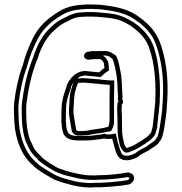

<svg xmlns="http://www.w3.org/2000/svg" viewBox="-20 -666 812 857"><path d="M42 -182C42 -167 43 -144 44 -123L47 -90C58 -20 84 36 128 73C151 96 180 111 209 128C228 140 256 148 282 155C312 164 347 171 385 171C389 171 394 171 398 170H428C456 169 490 166 517 163H521L539 160C545 159 549 158 553 158C560 156 564 155 568 149C584 139 581 109 561 107C556 103 550 103 544 105C537 105 523 109 516 109C487 113 452 116 422 116C412 117 402 117 392 117C352 117 319 108 287 100L270 95C266 93 261 91 256 90C241 86 228 79 217 71C201 63 190 54 176 44C172 40 164 35 160 28C151 20 145 14 140 7C128 -5 125 -24 115 -39C102 -74 97 -113 97 -162V-194C106 -272 122 -342 148 -405C164 -457 189 -503 226 -534C241 -549 262 -563 284 -572C305 -584 322 -591 350 -591C355 -591 360 -592 365 -592H390C399 -592 408 -591 417 -591C420 -591 423 -590 425 -590C436 -589 452 -588 466 -586C509 -581 531 -570 560 -553C589 -534 614 -511 632 -482C646 -460 654 -427 661 -398C669 -358 674 -312 674 -266C674 -251 674 -236 673 -220V-211C669 -174 667 -143 662 -107V-103C660 -94 658 -87 656 -80C656 -77 655 -75 654 -74C644 -61 637 -54 624 -47C619 -43 615 -39 610 -37C593 -28 578 -15 558 -10C555 -9 549 -5 546 -5C540 -9 539 -14 535 -21C531 -39 525 -61 525 -84C525 -108 524 -129 524 -153C523 -161 523 -171 523 -182C523 -187 524 -193 524 -199C530 -205 531 -214 526 -223C526 -226 526 -228 527 -230L525 -265C525 -286 523 -309 521 -329C515 -361 511 -390 499 -416C494 -421 489 -424 484 -426L481 -429C473 -433 464 -438 453 -438H417C411 -438 403 -437 394 -438C391 -438 388 -437 384 -437C381 -436 378 -436 375 -435H371C366 -434 362 -431 359 -427C347 -411 365 -396 381 -400C383 -400 386 -401 389 -401C391 -401 394 -402 396 -402H428C437 -397 441 -392 444 -382C444 -379 445 -376 445 -373C446 -369 446 -366 446 -362C436 -356 430 -350 423 -343C404 -345 382 -347 361 -349C318 -349 290 -315 277 -283V-279C267 -250 255 -219 255 -181C254 -170 254 -159 254 -148V-118L255 -115C255 -103 257 -92 260 -80C266 -49 294 -39 331 -39H360C368 -39 377 -40 386 -40C399 -42 414 -43 428 -45L446 -48C448 -47 451 -46 455 -46H464C470 -46 475 -46 481 -47C482 -42 483 -37 485 -32C491 -11 497 27 516 41C540 58 575 46 596 34C610 20 628 15 646 4C660 -8 683 -16 692 -34C703 -45 707 -64 711 -83L714 -101C718 -133 725 -165 725 -199C726 -208 727 -218 727 -228C728 -243 728 -258 728 -272C728 -341 717 -408 700 -459C686 -507 658 -545 623 -573C615 -581 604 -587 594 -595C592 -596 590 -598 588 -599C544 -628 491 -638 423 -645C413 -645 403 -646 393 -646H364C359 -645 354 -645 349 -645C304 -642 271 -633 239 -612C198 -587 161 -555 137 -514C134 -508 131 -503 128 -498C108 -458 92 -416 80 -369L78 -366C62 -318 49 -262 43 -205C43 -199 42 -191 42 -182ZM62 -182C62 -189 63 -196 63 -204C69 -258 81 -313 96 -357L99 -361V-364C111 -409 127 -451 146 -488C149 -493 152 -499 155 -504C177 -541 210 -571 250 -595C279 -614 308 -622 350 -625C355 -625 361 -625 366 -626H393C401 -626 413 -625 422 -625C489 -618 538 -608 577 -582H578V-581C579 -580 583 -578 583 -578C596 -568 604 -564 609 -559L610 -558L611 -557C643 -531 668 -498 681 -453C697 -404 708 -339 708 -272C708 -258 708 -243 707 -229V-228C707 -219 706 -210 705 -201V-200V-199C705 -168 698 -136 694 -104L691 -87C687 -66 683 -53 678 -48L676 -46L674 -43C670 -35 652 -27 634 -12C619 -3 602 2 584 18C563 29 540 33 528 25C519 18 511 -13 504 -37V-38V-39C503 -42 502 -46 501 -51L497 -70L478 -67C474 -66 470 -66 464 -66H455L449 -69L425 -65C413 -63 397 -62 384 -60C373 -60 366 -59 360 -59H331C296 -59 283 -68 280 -84L279 -85C276 -96 275 -105 275 -115V-118L274 -121V-148C274 -159 274 -169 275 -179V-180V-181C275 -215 286 -242 296 -272L297 -276V-279C310 -307 331 -328 360 -329C381 -327 402 -325 421 -323L430 -322L437 -329C444 -336 448 -340 456 -345L466 -351V-362C466 -365 466 -371 465 -375C464 -382 464 -381 464 -382V-385L463 -388C459 -401 449 -412 440 -418H453C457 -418 463 -416 469 -413L473 -409L477 -407C479 -406 481 -405 482 -404C491 -382 496 -355 501 -326C503 -306 505 -285 505 -265V-264L507 -233C506 -224 506 -226 506 -223V-218L509 -213V-212L504 -207V-199C504 -195 503 -190 503 -182C503 -171 503 -161 504 -152C504 -126 505 -107 505 -84C505 -58 511 -34 515 -17L516 -14L518 -11C520 -8 523 4 535 12L540 15H546C559 15 564 9 564 9C590 2 607 -12 619 -19C628 -23 632 -28 635 -30C651 -39 658 -46 671 -63C673 -66 676 -77 676 -77C678 -85 680 -90 682 -99V-101V-106C687 -144 689 -173 693 -209V-210V-219C694 -236 694 -251 694 -266C694 -314 689 -360 681 -402C674 -432 666 -467 649 -493C629 -525 602 -550 571 -570H570C541 -587 514 -601 469 -606C454 -608 437 -609 427 -610H426C425 -610 422 -611 417 -611C409 -611 400 -612 390 -612H365C357 -612 352 -611 350 -611C319 -611 297 -602 275 -590C250 -579 228 -565 212 -549C171 -514 145 -464 129 -412C102 -347 86 -275 77 -196V-195V-162C77 -112 82 -70 96 -32L97 -30L98 -28C104 -18 109 2 125 20C131 28 137 34 145 41C153 52 161 57 162 58L163 59L164 60C177 69 190 79 207 88C220 97 234 104 251 109L252 110L261 113L263 114L282 119C315 127 349 137 392 137C401 137 414 137 423 136C454 136 489 133 517 129C531 128 542 125 544 125H547L550 124L553 126L558 127C559 129 557 132 557 132L554 134L552 138H550C542 139 541 139 536 140L519 143H516H515C489 146 454 149 428 150H396L393 151H385C349 151 316 145 287 136C260 129 235 121 219 111C189 93 162 79 142 59V58H141C102 25 78 -26 67 -92L64 -124C63 -146 62 -168 62 -182ZM288 -159C291 -131 297 -105 300 -84L301 -78L306 -72C316 -62 320 -63 320 -63L324 -61H341C355 -61 374 -62 388 -66L408 -69C423 -72 442 -73 458 -78L475 -80L480 -89C488 -102 489 -117 489 -127V-233C489 -250 490 -267 490 -287V-307H470C470 -307 465 -308 459 -308L448 -309C439 -310 437 -310 435 -310C427 -311 425 -311 422 -312H420H418C413 -312 410 -313 403 -313C395 -314 390 -315 381 -315C381 -315 377 -316 371 -316C362 -317 359 -317 355 -317C350 -317 339 -317 333 -316H317L312 -306C306 -295 301 -280 298 -267C296 -260 294 -254 293 -246C291 -233 291 -225 290 -216V-215V-209C289 -199 289 -190 288 -184V-183V-160ZM308 -161V-182C309 -190 309 -199 310 -208V-214C311 -224 311 -234 313 -244C313 -249 315 -255 317 -262C320 -275 324 -287 329 -296H334C342 -297 349 -297 355 -297C359 -297 364 -297 369 -296C373 -296 377 -295 381 -295C388 -295 394 -294 401 -293C406 -293 411 -292 418 -292C423 -291 428 -291 433 -290C437 -290 441 -290 445 -289L458 -288C462 -288 466 -287 470 -287C470 -268 469 -251 469 -233V-127C469 -122 466 -104 463 -99L454 -98C439 -93 422 -92 405 -89L384 -86C372 -82 355 -81 341 -81H329C327 -82 323 -83 322 -84C321 -85 321 -86 320 -87C317 -110 311 -135 308 -161Z"/></svg>

Font: Scribbler
Style: Clr
Weight: 400
Designer: Mew Too
Foundry: Cannot Into Space Fonts
Version: Version 1.001